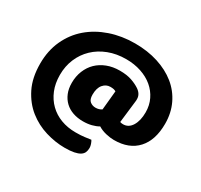

<svg xmlns="http://www.w3.org/2000/svg" viewBox="-178 -898 1425 1360"><g transform="rotate(30 534.5 -218.0)"><path d="M640 -30Q616 -16 584.5 -8Q553 0 515 0Q470 0 432.5 -13Q395 -26 368 -51.5Q341 -77 326 -113.5Q311 -150 311 -197Q311 -251 329.5 -296.5Q348 -342 381 -374Q414 -406 460.5 -424Q507 -442 564 -442Q622 -442 662 -428Q702 -414 730 -395Q769 -368 769 -328Q769 -323 769 -318Q769 -313 768 -308L747 -128Q751 -126 759 -125Q767 -124 772 -124Q817 -124 843 -166.5Q869 -209 869 -277Q869 -334 846 -381.5Q823 -429 782.5 -463Q742 -497 685.5 -516Q629 -535 562 -535Q484 -535 419 -510Q354 -485 307.5 -440.5Q261 -396 235.5 -335.5Q210 -275 210 -204Q210 -135 232.5 -80Q255 -25 295 14Q335 53 389.5 73.5Q444 94 509 94Q554 94 582.5 90Q611 86 633 83Q640 94 645.5 110Q651 126 651 140Q651 161 644 177Q637 193 619.5 204Q602 215 572 221Q542 227 497 227Q420 227 340.5 203Q261 179 196 127.5Q131 76 90 -6Q49 -88 49 -204Q49 -310 88.5 -395.5Q128 -481 197 -540Q266 -599 359.5 -631Q453 -663 561 -663Q664 -663 750 -635.5Q836 -608 898 -558Q960 -508 994.5 -436Q1029 -364 1029 -276Q1029 -142 962 -68.5Q895 5 772 5Q742 5 705.5 -3.5Q669 -12 640 -30ZM480 -198Q480 -158 499.5 -143Q519 -128 544 -128Q573 -128 594 -143L609 -299Q601 -304 590.5 -306.5Q580 -309 563 -309Q528 -309 504 -280.5Q480 -252 480 -198Z"/></g></svg>

Font: Baloo 2 ExtraBold
Style: Regular
Weight: 800
Designer: Sarang Kulkarni and Ek Type
Foundry: Ek Type
Version: Version 1.640;hotconv 1.0.111;makeotfexe 2.5.65597; ttfautoh